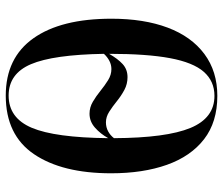

<svg xmlns="http://www.w3.org/2000/svg" viewBox="-74 -691 775 667"><g transform="rotate(-90 313.5 -357.5)"><path d="M314 10Q223 10 163.5 -36Q104 -82 74.5 -165Q45 -248 45 -359Q45 -529 111.5 -627Q178 -725 315 -725Q446 -725 514 -629Q582 -533 582 -358Q582 -245 551 -162.5Q520 -80 459.5 -35Q399 10 314 10ZM407 -358Q422 -358 435.5 -365Q449 -372 460 -384Q457 -560 424 -637.5Q391 -715 315 -715Q237 -715 203 -634.5Q169 -554 167 -369Q182 -396 203.5 -415Q225 -434 252 -434Q274 -434 293.5 -422.5Q313 -411 331.5 -396Q350 -381 368.5 -369.5Q387 -358 407 -358ZM314 0Q365 0 397.5 -37Q430 -74 445 -154.5Q460 -235 460 -366Q443 -336 424.5 -319Q406 -302 379 -302Q355 -302 334.5 -313Q314 -324 295.5 -339Q277 -354 259 -365.5Q241 -377 222 -377Q205 -377 191 -369.5Q177 -362 167 -349Q168 -167 202.5 -83.5Q237 0 314 0Z"/></g></svg>

Font: Noto Serif Display ExtraCondensed SemiBold
Style: Regular
Weight: 600
Width: 2
Designer: Monotype Design Team
Foundry: Monotype Imaging Inc.
Version: Version 2.009